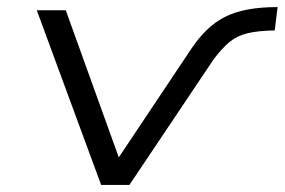

<svg xmlns="http://www.w3.org/2000/svg" viewBox="-20 -523 805 543"><path d="M266 0 84 -494H166L317 -75H314L521 -385Q542 -416 564.5 -438Q587 -460 615 -474.5Q643 -489 680 -496Q717 -503 765 -503L757 -437Q709 -436 680 -429Q651 -422 630 -405Q609 -388 584 -355L346 0Z"/></svg>

Font: Nunito Sans 7pt Expanded Light
Style: Italic
Weight: 300
Width: 7
Italic angle: -9°
Designer: Vernon Adams
Foundry: Vernon Adams
Version: Version 3.101;gftools[0.9.27]